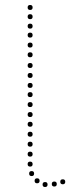

<svg xmlns="http://www.w3.org/2000/svg" viewBox="-20 -750 282 771"><path d="M232 -10Q222 -10 222 -20Q222 -30 232 -30Q242 -30 242 -20Q242 -10 232 -10ZM101 -241Q91 -241 91 -251Q91 -261 101 -261Q111 -261 111 -251Q111 -241 101 -241ZM101 -201Q91 -201 91 -211Q91 -221 101 -221Q111 -221 111 -211Q111 -201 101 -201ZM101 -161Q91 -161 91 -171Q91 -181 101 -181Q111 -181 111 -171Q111 -161 101 -161ZM101 -121Q91 -121 91 -131Q91 -141 101 -141Q111 -141 111 -131Q111 -121 101 -121ZM101 -81Q91 -81 91 -91Q91 -101 101 -101Q111 -101 111 -91Q111 -81 101 -81ZM107 -43Q97 -43 97 -53Q97 -63 107 -63Q117 -63 117 -53Q117 -43 107 -43ZM129 -14Q119 -14 119 -24Q119 -34 129 -34Q139 -34 139 -24Q139 -14 129 -14ZM101 -559Q91 -559 91 -569Q91 -579 101 -579Q111 -579 111 -569Q111 -559 101 -559ZM101 -520Q91 -520 91 -530Q91 -540 101 -540Q111 -540 111 -530Q111 -520 101 -520ZM101 -477Q91 -477 91 -487Q91 -497 101 -497Q111 -497 111 -487Q111 -477 101 -477ZM101 -397Q91 -397 91 -407Q91 -417 101 -417Q111 -417 111 -407Q111 -397 101 -397ZM101 -360Q91 -360 91 -370Q91 -380 101 -380Q111 -380 111 -370Q111 -360 101 -360ZM101 -320Q91 -320 91 -330Q91 -340 101 -340Q111 -340 111 -330Q111 -320 101 -320ZM101 -280Q91 -280 91 -290Q91 -300 101 -300Q111 -300 111 -290Q111 -280 101 -280ZM101 -710Q91 -710 91 -720Q91 -730 101 -730Q111 -730 111 -720Q111 -710 101 -710ZM101 -673Q91 -673 91 -683Q91 -693 101 -693Q111 -693 111 -683Q111 -673 101 -673ZM101 -635Q91 -635 91 -645Q91 -655 101 -655Q111 -655 111 -645Q111 -635 101 -635ZM101 -599Q91 -599 91 -609Q91 -619 101 -619Q111 -619 111 -609Q111 -599 101 -599ZM101 -437Q91 -437 91 -447Q91 -457 101 -457Q111 -457 111 -447Q111 -437 101 -437ZM161 1Q151 1 151 -9Q151 -19 161 -19Q171 -19 171 -9Q171 1 161 1ZM198 -1Q188 -1 188 -11Q188 -21 198 -21Q208 -21 208 -11Q208 -1 198 -1Z"/></svg>

Font: Raleway Dots 
Style: Regular
Weight: 400
Version: Version 1.000